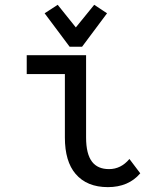

<svg xmlns="http://www.w3.org/2000/svg" viewBox="-20 -766 626 796"><path d="M423.8 -710.9 320.3 -572.3H268.6L165 -710.9L219.2 -746.1L294.4 -652.3L370.6 -746.1ZM561.5 -47.4Q512.7 9.8 427.2 9.8Q340.3 9.8 293.5 -44.9Q249 -96.7 249 -195.8V-459H90.8V-537.1H336.9V-195.8Q336.9 -127.4 361.8 -95.2Q385.3 -64.9 432.1 -64.9Q481.4 -64.9 516.6 -106.9Z"/></svg>

Font: Consola Mono
Style: Book
Weight: 400
Monospace: yes
Version: Version 2.001